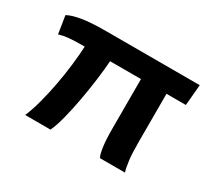

<svg xmlns="http://www.w3.org/2000/svg" viewBox="-108 -710 981 893"><g transform="rotate(30 383.0 -263.0)"><path d="M103 0Q119 -36.5 133 -88.6Q147 -140.7 158 -199.2Q169 -257.6 175.5 -313.8Q182 -370 184 -414Q126 -414 98 -411Q70 -408 48 -401L33 -496Q58 -510 105.5 -518Q153 -526 234 -526H737L727 -414H623V-156Q623 -94 627.5 -58Q632 -22 639 0H505Q497 -12 491.5 -49.5Q486 -87 486 -147V-414H320Q317.2 -370.4 309.6 -312.2Q302 -254 291 -193.5Q280 -133 266.8 -81.5Q253.6 -30.1 239 0Z"/></g></svg>

Font: Archivo VF Beta
Style: Regular
Weight: 400
Designer: Hector Gatti
Foundry: Omnibus-Type
Version: Version 1.002